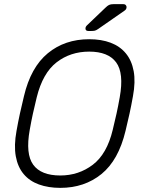

<svg xmlns="http://www.w3.org/2000/svg" viewBox="-20 -900 702 930"><path d="M272 10Q214 10 168.5 -6.5Q123 -23 94.5 -57Q66 -91 56.5 -143Q47 -195 60 -266Q68 -311 76.5 -350Q85 -389 96 -434Q129 -574 211.5 -642Q294 -710 412 -710Q471 -710 516 -693Q561 -676 589.5 -641.5Q618 -607 627.5 -555.5Q637 -504 624 -434Q616 -389 607.5 -350Q599 -311 588 -266Q554 -124 471.5 -57Q389 10 272 10ZM272 -50Q361 -50 429.5 -102Q498 -154 526 -271Q537 -316 544.5 -350Q552 -384 560 -429Q581 -546 542.5 -598Q504 -650 412 -650Q321 -650 254 -598Q187 -546 158 -429Q147 -384 139.5 -350Q132 -316 124 -271Q103 -154 141 -102Q179 -50 272 -50ZM408 -750Q394 -750 394 -762Q394 -770 401 -777L490 -862Q500 -872 508 -876Q516 -880 531 -880H577Q585 -880 589 -875.5Q593 -871 593 -866Q593 -855 584 -849L456 -760Q446 -753 439.5 -751.5Q433 -750 423 -750Z"/></svg>

Font: Rubik Light
Style: Italic
Weight: 300
Italic angle: -12°
Designer: Hubert and Fischer
Foundry: Hubert and Fischer
Version: Version 2.300;gftools[0.9.30]